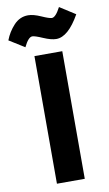

<svg xmlns="http://www.w3.org/2000/svg" viewBox="-160 -988 594 1046"><g transform="rotate(-10 136.5 -465.0)"><path d="M221 8H67V-698H221ZM201 -769Q173 -769 130.5 -787.5Q88 -806 74 -806Q52 -806 27 -754L-58 -807Q-41 -852 -8 -887.5Q25 -923 71 -923Q100 -923 141.5 -904.5Q183 -886 197 -886Q218 -886 245 -938L331 -883Q267 -769 201 -769Z"/></g></svg>

Font: Repo
Style: Bold
Weight: 700
Designer: Stefan Peev
Foundry: Context Ltd
Version: Version 001.000